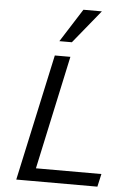

<svg xmlns="http://www.w3.org/2000/svg" viewBox="-60 -951 676 995"><g transform="rotate(5 278.0 -453.5)"><path d="M63 0 206 -658H287L145 0ZM89 0 104 -67H500L485 0ZM223 -734 333 -907H429L288 -734Z"/></g></svg>

Font: Ysabeau Infant Medium
Style: Italic
Weight: 500
Italic angle: -12°
Designer: Christian Thalmann (Catharsis Fonts)
Version: Version 2.001;gftools[0.9.30]; featfreeze: ss01,ss02,lnum